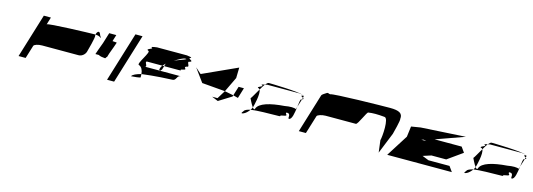

<svg xmlns="http://www.w3.org/2000/svg" viewBox="4 -1582 6114 2201"><g transform="rotate(15 3060.5 -481.0)"><path d="M195 -188H279L327 -344C332 -360 377 -375 425 -375H858C893 -375 929 -403 940 -438C945 -454 992 -627 983 -640V-654H965C936 -654 418 -640 412 -622L439 -710H355ZM983 -654C1011 -653 1034 -647 1050 -632C1058 -638 1044 -638 1046 -646C1031 -660 1033 -694 1009 -694C1002 -694 986 -678 983 -654Z M1085 -438C1082 -428 1149 -420 1160 -420C1162 -420 1167 -427 1172 -438H1177L1191 -484C1214 -542 1240 -620 1242 -626C1243 -628 1240 -630 1191 -632L1215 -710H1131L1092 -583C1069 -525 1042 -444 1040 -438Z M1245 -188H1329L1509 -775H1425Z M1500 -298C1514 -299 1617 -306 1610 -316C1610 -329 1610 -341 1609 -353C1556 -339 1510 -321 1500 -298ZM1557 -445C1589 -432 1605 -398 1609 -353C1750 -372 1943 -382 1969 -382C2015 -382 2005 -445 2051 -445H1805C1797 -437 1792 -433 1794 -445H1620C1670 -445 1593 -508 1639 -508H1816C1825 -519 1836 -530 1847 -541L1837 -508H2007C2070 -508 1996 -514 2057 -526C2119 -538 2037 -552 2089 -570C2135 -570 2062 -632 2108 -632C2160 -650 2066 -664 2103 -676C2141 -689 2036 -695 2064 -695H1696C1724 -695 1617 -689 1646 -676C1676 -664 1575 -650 1614 -632C1660 -632 1512 -445 1557 -445ZM1797 -474C1793 -460 1794 -451 1794 -445H1805L1824 -464L1837 -508H1816C1806 -496 1800 -485 1797 -474ZM1926 -597C1984 -630 2025 -654 2050 -654C2092 -654 2018 -635 1926 -597Z M2195 -590 2309 -434 2584 -411 2670 -590 2673 -715 2264 -529ZM2459 -312 2534 -281 2685 -375 2689 -390 2584 -411 2523 -312ZM2689 -390 2748 -375 2786 -500H2723Z M2889 -409C2889 -409 2918 -345 2942 -314L2943 -318C2948 -335 2988 -486 2963 -532C2931 -478 2900 -420 2889 -409ZM2849 -244C2823 -216 2832 -210 2858 -222C2880 -231 2906 -256 2924 -282C2887 -274 2855 -262 2849 -244ZM2941 -545C2950 -545 2958 -540 2963 -532C2979 -559 2993 -584 3008 -603C2990 -600 2969 -595 2972 -589C3017 -577 2923 -562 2941 -545ZM3008 -603C3028 -607 3045 -608 3022 -608H3409C3406 -608 3447 -605 3459 -599C3414 -625 3067 -632 3047 -632C3036 -632 3023 -621 3008 -603ZM2924 -282C2988 -293 3163 -295 3199 -295C3328 -295 3228 -301 3300 -313C3378 -325 3303 -340 3332 -358C3393 -358 3353 -295 3375 -295C3411 -295 3423 -381 3432 -452L3423 -423C3404 -434 3352 -436 3287 -424C3124 -412 2992 -377 2970 -306C2965 -290 2955 -297 2942 -314C2938 -304 2931 -293 2924 -282ZM3447 -589C3440 -583 3457 -576 3468 -569L3471 -580C3473 -587 3470 -592 3463 -597C3465 -595 3461 -592 3447 -589ZM3459 -599C3460 -598 3462 -598 3463 -597C3462 -598 3461 -598 3459 -599ZM3452 -545C3443 -545 3438 -502 3432 -452L3462 -548ZM3462 -548C3484 -556 3479 -562 3468 -569Z M3521 -188H3605L3672 -406C3677 -421 3727 -438 3773 -438H4131C4155 -438 4220 -607 4236 -600C4284 -608 4345 -608 4427 -600C4481 -600 4464 -372 4451 -330L4469 -187L4570 -437C4575 -454 4616 -612 4608 -624C4617 -692 4571 -716 4463 -716C4375 -716 3786 -707 3759 -689C3742 -689 3732 -704 3716 -692C3700 -680 3667 -665 3662 -648Z M4570 -188H5337L5293 -250H5043L4965 -281L5062 -312H5237L5414 -438L5370 -500H5049L5388 -621L4860 -590L4750 -572L4734 -447ZM4903 -456C4903 -456 4929 -464 4929 -464C4929 -464 4963 -456 4963 -456Z M5533 -409C5533 -409 5562 -345 5586 -314L5587 -318C5592 -335 5632 -486 5607 -532C5575 -478 5544 -420 5533 -409ZM5493 -244C5467 -216 5476 -210 5502 -222C5524 -231 5550 -256 5568 -282C5531 -274 5499 -262 5493 -244ZM5585 -545C5594 -545 5602 -540 5607 -532C5623 -559 5637 -584 5652 -603C5634 -600 5613 -595 5616 -589C5661 -577 5567 -562 5585 -545ZM5652 -603C5672 -607 5689 -608 5666 -608H6053C6050 -608 6091 -605 6103 -599C6058 -625 5711 -632 5691 -632C5680 -632 5667 -621 5652 -603ZM5568 -282C5632 -293 5807 -295 5843 -295C5972 -295 5872 -301 5944 -313C6022 -325 5947 -340 5976 -358C6037 -358 5997 -295 6019 -295C6055 -295 6067 -381 6076 -452L6067 -423C6048 -434 5996 -436 5931 -424C5768 -412 5636 -377 5614 -306C5609 -290 5599 -297 5586 -314C5582 -304 5575 -293 5568 -282ZM6091 -589C6084 -583 6101 -576 6112 -569L6115 -580C6117 -587 6114 -592 6107 -597C6109 -595 6105 -592 6091 -589ZM6103 -599C6104 -598 6106 -598 6107 -597C6106 -598 6105 -598 6103 -599ZM6096 -545C6087 -545 6082 -502 6076 -452L6106 -548ZM6106 -548C6128 -556 6123 -562 6112 -569Z"/></g></svg>

Font: bitstorm
Style: maxextobl
Weight: 400
Version: Version 0.2